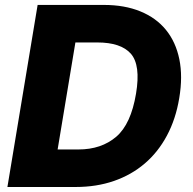

<svg xmlns="http://www.w3.org/2000/svg" viewBox="-20 -747 770 767"><path d="M130.3 -727.3H394.9Q478 -727.3 540.8 -701.5Q603.7 -675.8 642.9 -627.7Q682.2 -579.5 696.4 -510.5Q710.6 -441.4 696 -354.8Q682.2 -271.3 646.8 -205.3Q611.5 -139.2 558.2 -93.8Q505 -48.3 435.2 -24.1Q365.4 0 282.3 0H9.6ZM210.2 -149.9H293.3Q384.9 -149.9 444.6 -201Q503.2 -251.4 523.4 -372.9Q542.6 -487.2 502.5 -532.7Q462.7 -577.4 368.6 -577.4H281.2Z"/></svg>

Font: Inter P Extra Bold
Style: Italic
Weight: 800
Italic angle: 9.39999°
Designer: Rasmus Andersson
Foundry: rsms
Version: Version 3.018;git-588b23468